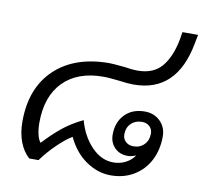

<svg xmlns="http://www.w3.org/2000/svg" viewBox="-72 -685 820 773"><g transform="rotate(10 338.5 -299.0)"><path d="M109 -149Q109 -123 114 -101.5Q119 -80 128 -70Q164 -109 199.5 -138Q235 -167 283 -190Q300 -127 340 -85Q380 -43 430 -43Q457 -43 480 -55Q503 -67 516 -87Q498 -79 482 -79Q449 -79 428.5 -100Q408 -121 408 -153Q408 -204 438.5 -235.5Q469 -267 520 -267Q558 -267 583 -242.5Q608 -218 608 -180Q608 -126 586 -83Q564 -40 523 -15Q482 10 428 10Q375 10 327 -23Q279 -56 251 -116Q225 -101 191 -68Q157 -35 132 0H94Q69 -22 55 -58.5Q41 -95 41 -142Q41 -279 122.5 -356.5Q204 -434 346 -434Q360 -434 410 -429Q440 -424 461 -424Q526 -424 560 -464Q594 -504 608 -577L613 -608H677L670 -572Q632 -366 456 -366Q432 -366 397 -371Q388 -372 367 -374Q346 -376 331 -376Q226 -376 167.5 -316.5Q109 -257 109 -149ZM498 -121Q525 -121 542 -138.5Q559 -156 559 -184Q559 -201 547 -212.5Q535 -224 516 -224Q489 -224 471.5 -207Q454 -190 454 -162Q454 -144 466.5 -132.5Q479 -121 498 -121Z"/></g></svg>

Font: Sarabun Light
Style: Italic
Weight: 300
Italic angle: -10°
Designer: Suppakit Chalermlarp | Katatrad Co.,Ltd.
Foundry: Cadson Demak Co.,Ltd.
Version: Version 1.000; ttfautohint (v1.6)